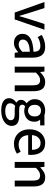

<svg xmlns="http://www.w3.org/2000/svg" viewBox="1176 -1716 762 3153"><g transform="rotate(90 1556.5 -139.0)"><path d="M185.5 0 12.2 -488.3H111.3L196.8 -221.7Q207 -186 218.5 -148.9Q230 -111.8 240.7 -76.2H244.6Q254.4 -111.8 265.6 -148.9Q276.9 -186 287.6 -221.7L373 -488.3H467.8L298.3 0Z M683.1 12.2Q617.2 12.2 576.2 -26.4Q535.2 -64.9 535.2 -129.9Q535.2 -209 605 -254.9Q674.8 -300.8 829.6 -308.6Q829.6 -344.2 821 -369.4Q812.5 -394.5 791.7 -408Q771 -421.4 733.4 -421.4Q693.4 -421.4 656.5 -408.9Q619.6 -396.5 589.4 -377L552.2 -442.9Q589.4 -466.3 640.6 -483.4Q691.9 -500.5 750.5 -500.5Q842.3 -500.5 884.3 -447.3Q926.3 -394 926.3 -294.9V0H846.7L838.4 -56.2H835.9Q801.8 -27.8 767.1 -7.8Q732.4 12.2 683.1 12.2ZM711.4 -64.9Q744.6 -64.9 771.7 -80.3Q798.8 -95.7 829.6 -124.5V-248.5Q752.4 -245.1 709 -229Q665.5 -212.9 647.5 -188.7Q629.4 -164.6 629.4 -136.2Q629.4 -99.1 652.3 -82Q675.3 -64.9 711.4 -64.9Z M1074.7 0V-488.3H1154.3L1162.1 -419.9H1166Q1199.7 -453.6 1238.5 -477.1Q1277.3 -500.5 1327.6 -500.5Q1407.2 -500.5 1442.1 -451.7Q1477.1 -402.8 1477.1 -309.6V0H1380.4V-296.9Q1380.4 -361.8 1361.1 -389.4Q1341.8 -417 1295.4 -417Q1260.3 -417 1232.7 -399.7Q1205.1 -382.3 1171.4 -348.1V0Z M1793.5 221.2Q1697.3 221.2 1644.5 188Q1591.8 154.8 1591.8 91.3Q1591.8 59.1 1610.4 27.6Q1628.9 -3.9 1662.6 -24.9V-28.8Q1644 -40.5 1631.6 -58.8Q1619.1 -77.1 1619.1 -106.4Q1619.1 -136.2 1635.7 -157.7Q1652.3 -179.2 1672.9 -192.9V-196.8Q1647.9 -216.3 1628.2 -249.3Q1608.4 -282.2 1608.4 -327.6Q1608.4 -384.8 1633.8 -423.3Q1659.2 -461.9 1701.9 -481.2Q1744.6 -500.5 1796.4 -500.5Q1819.3 -500.5 1836.2 -497.1Q1853 -493.7 1867.2 -488.3H2038.6V-417.5H1943.4Q1958.5 -403.3 1968.5 -379.4Q1978.5 -355.5 1978.5 -324.7Q1978.5 -241.7 1926.8 -199Q1875 -156.2 1796.4 -156.2Q1760.3 -156.2 1726.6 -171.4Q1714.4 -160.6 1706.5 -150.9Q1698.7 -141.1 1698.7 -122.6Q1698.7 -100.1 1716.6 -86.7Q1734.4 -73.2 1781.7 -73.2H1879.4Q1966.3 -73.2 2006.6 -42.2Q2046.9 -11.2 2046.9 50.8Q2046.9 97.2 2016.8 136Q1986.8 174.8 1930.2 198Q1873.5 221.2 1793.5 221.2ZM1808.6 155.3Q1853.5 155.3 1886 142.6Q1918.5 129.9 1936 109.6Q1953.6 89.4 1953.6 65.4Q1953.6 33.7 1929.9 16.8Q1906.2 0 1860.4 0H1783.7Q1767.1 0 1750.7 -1.7Q1734.4 -3.4 1719.2 -7.3Q1695.8 9.8 1685.5 31.2Q1675.3 52.7 1675.3 77.1Q1675.3 113.8 1709.2 134.5Q1743.2 155.3 1808.6 155.3ZM1796.4 -218.8Q1835.4 -218.8 1863.5 -246.3Q1891.6 -273.9 1891.6 -327.6Q1891.6 -380.4 1865 -406Q1838.4 -431.6 1796.4 -431.6Q1754.4 -431.6 1727.8 -406Q1701.2 -380.4 1701.2 -327.6Q1701.2 -274.4 1729.2 -246.6Q1757.3 -218.8 1796.4 -218.8Z M2340.8 12.2Q2274.4 12.2 2220.7 -17.8Q2167 -47.9 2135.3 -105Q2103.5 -162.1 2103.5 -243.7Q2103.5 -325.7 2134.3 -383.1Q2165 -440.4 2215.6 -470.5Q2266.1 -500.5 2324.7 -500.5Q2424.8 -500.5 2474.1 -438.2Q2523.4 -376 2523.4 -270Q2523.4 -255.9 2522.5 -242.9Q2521.5 -230 2520 -221.2H2198.7Q2203.6 -145.5 2245.8 -105Q2288.1 -64.5 2353 -64.5Q2386.2 -64.5 2415 -73Q2443.8 -81.5 2470.7 -98.1L2503.9 -36.6Q2471.2 -15.1 2430.2 -1.5Q2389.2 12.2 2340.8 12.2ZM2197.8 -283.7H2439.5Q2439.5 -353 2411.4 -388.9Q2383.3 -424.8 2327.1 -424.8Q2277.8 -424.8 2241.2 -389.2Q2204.6 -353.5 2197.8 -283.7Z M2639.2 0V-488.3H2718.8L2726.6 -419.9H2730.5Q2764.2 -453.6 2803 -477.1Q2841.8 -500.5 2892.1 -500.5Q2971.7 -500.5 3006.6 -451.7Q3041.5 -402.8 3041.5 -309.6V0H2944.8V-296.9Q2944.8 -361.8 2925.5 -389.4Q2906.2 -417 2859.9 -417Q2824.7 -417 2797.1 -399.7Q2769.5 -382.3 2735.8 -348.1V0Z"/></g></svg>

Font: Varta Light SemiBold
Style: Regular
Weight: 600
Version: Version 1.004